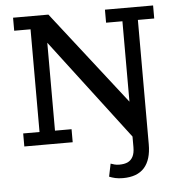

<svg xmlns="http://www.w3.org/2000/svg" viewBox="-54 -634 810 866"><g transform="rotate(-5 351.5 -201.0)"><path d="M468 181Q448 181 433 177.5Q418 174 406 169L418 111Q426 114 435.5 116.5Q445 119 457 119Q480 119 495 112Q510 105 518.5 89Q527 73 527 46V-48L540 15L181 -457V-59H256V0H37V-59H111V-524H37V-583H197L527 -160V-524H453V-583H671V-524H597V39Q597 109 565 145Q533 181 468 181Z"/></g></svg>

Font: Rokkitt SemiBold
Style: Regular
Weight: 400
Version: Version 3.103